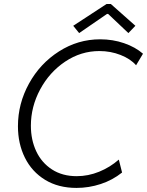

<svg xmlns="http://www.w3.org/2000/svg" viewBox="-20 -922 728 950"><path d="M68.8 -297.4Q68.8 -409.2 123.5 -508.5Q178.2 -607.9 272 -667.7Q365.7 -727.5 475.6 -727.5Q538.1 -727.5 594 -708.3Q649.9 -689 687.5 -656.2L653.3 -599.1Q625.5 -630.9 576.4 -650.1Q527.3 -669.4 471.7 -669.4Q380.4 -669.4 302.5 -617.2Q224.6 -564.9 178.7 -479.5Q132.8 -394 132.8 -299.8Q132.8 -230 159.4 -173.3Q186 -116.7 237.3 -83.5Q288.6 -50.3 359.4 -50.3Q416.5 -50.3 470.5 -72.3Q524.4 -94.2 567.9 -132.3L584 -68.4Q537.1 -30.8 478.5 -11.5Q419.9 7.8 358.4 7.8Q268.6 7.8 203.1 -32.2Q137.7 -72.3 103.3 -141.6Q68.8 -210.9 68.8 -297.4ZM342.3 -794.4 507.3 -902.3H528.3L649.9 -794.4L615.2 -758.3L515.1 -853H509.3L371.6 -758.3Z"/></svg>

Font: Reddit Sans Chocolate Light
Style: Italic
Weight: 300
Italic angle: -11.25°
Designer: Stephen Hutchings
Version: Version 1.013